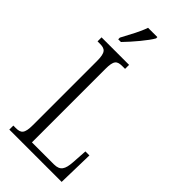

<svg xmlns="http://www.w3.org/2000/svg" viewBox="-288 -991 1051 1051"><g transform="rotate(45 237.5 -465.5)"><path d="M104 -784V-771H125C169 -816 228 -886 247 -921V-931H175C160 -886 133 -839 104 -784ZM32 0H437L442 -210H411L405 -119C401 -64 388 -38 339 -38H169V-606C169 -672 183 -683 226 -683H245V-714H32V-683H49C90 -683 106 -672 106 -604V-109C106 -42 90 -31 50 -31H32Z"/></g></svg>

Font: Noto Serif Lao ExtraCondensed Light
Style: Regular
Weight: 300
Width: 2
Designer: Monotype Design Team
Foundry: Monotype Imaging Inc.
Version: Version 2.003